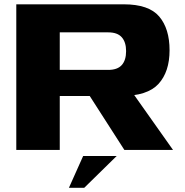

<svg xmlns="http://www.w3.org/2000/svg" viewBox="-20 -695 856 890"><path d="M55.5 -675H554Q670 -675 718 -618.5Q766 -562 766 -462Q766 -362.5 714.8 -306.2Q663.5 -250 541.5 -250H257V0H55.5ZM481.5 -371Q524.5 -371 544.5 -393.5Q564.5 -416 564.5 -458Q564.5 -499.5 544.5 -522.2Q524.5 -545 481.5 -545H257V-371ZM352 -318.5 555 -321 782 0H556.5ZM521 28 370.5 175.5H299.5L365.5 28Z"/></svg>

Font: Anybody Wide
Style: Bold
Weight: 700
Width: 7
Designer: Tyler Finck
Foundry: Etcetera Type Company
Version: Version 1.000; ttfautohint (v1.8)